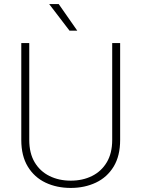

<svg xmlns="http://www.w3.org/2000/svg" viewBox="-20 -925 703 955"><path d="M538.1 -710.9H577.6V-229Q577.6 -149.4 545.2 -96.2Q512.7 -43 456.8 -16.6Q400.9 9.8 332 9.8Q262.2 9.8 206.5 -16.6Q150.9 -43 118.4 -96.2Q85.9 -149.4 85.9 -229V-710.9H125.5V-229Q125.5 -163.1 152.3 -117.9Q179.2 -72.8 226.1 -49.6Q272.9 -26.4 332 -26.4Q391.1 -26.4 437.7 -49.6Q484.4 -72.8 511.2 -117.9Q538.1 -163.1 538.1 -229ZM272 -904.8 364.3 -772.5H325.7L224.6 -904.8Z"/></svg>

Font: Roboto ExtraLight
Style: Regular
Weight: 250
Designer: Christian Robertson
Foundry: Google
Version: Version 3.009; 2024